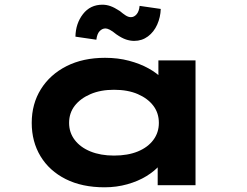

<svg xmlns="http://www.w3.org/2000/svg" viewBox="-20 -788 1050 817"><path d="M425 9Q329 9 259.5 -26Q190 -61 152.5 -123Q115 -185 115 -265Q115 -346 154 -408.5Q193 -471 263 -506.5Q333 -542 427 -542Q482 -542 529 -529.5Q576 -517 612 -497Q648 -477 669 -454.5Q690 -432 694 -411L654 -405V-531H812V0H651V-148L683 -134Q681 -110 659.5 -85Q638 -60 603 -38.5Q568 -17 522 -4Q476 9 425 9ZM465 -126Q524 -126 566.5 -143.5Q609 -161 632.5 -192.5Q656 -224 656 -265Q656 -307 632.5 -338Q609 -369 566.5 -387.5Q524 -406 465 -406Q408 -406 365 -387.5Q322 -369 298 -338Q274 -307 274 -265Q274 -224 298 -192.5Q322 -161 365 -143.5Q408 -126 465 -126ZM551 -614Q534 -614 516 -620Q498 -626 475 -642Q458 -656 447 -661.5Q436 -667 429 -667Q415 -667 404 -655.5Q393 -644 390 -619L301 -632Q302 -688 333 -728Q364 -768 416 -768Q433 -768 450 -762Q467 -756 490 -741Q503 -730 514.5 -722.5Q526 -715 537 -715Q551 -715 561.5 -727.5Q572 -740 574 -763L664 -750Q663 -715 649 -683.5Q635 -652 609.5 -633Q584 -614 551 -614Z"/></svg>

Font: Lexend Zetta
Style: Bold
Weight: 700
Designer: Bonnie Shaver-Troup, Thomas Jockin
Foundry: Lexend
Version: Version 1.007